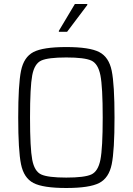

<svg xmlns="http://www.w3.org/2000/svg" viewBox="-20 -931 662 959"><path d="M71 -344Q71 -509 85 -577.5Q99 -646 147 -671Q195 -696 311 -696Q427 -696 475.5 -671Q524 -646 538 -577.5Q552 -509 552 -344Q552 -179 538 -110.5Q524 -42 475.5 -17Q427 8 311 8Q195 8 147 -17Q99 -42 85 -110.5Q71 -179 71 -344ZM493 -344Q493 -497 481.5 -555Q470 -613 436 -628.5Q402 -644 311 -644Q220 -644 186 -628.5Q152 -613 141 -555Q130 -497 130 -344Q130 -191 141 -133Q152 -75 186 -59.5Q220 -44 311 -44Q402 -44 436 -59.5Q470 -75 481.5 -133Q493 -191 493 -344ZM274 -777 354 -911H416V-906L315 -772H274Z"/></svg>

Font: Saira SemiCondensed Light
Style: Regular
Weight: 300
Width: 4
Designer: Hector Gatti with collaboration of the Omnibus-Type team
Foundry: Omnibus-Type
Version: Version 0.072; ttfautohint (v1.8)